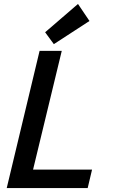

<svg xmlns="http://www.w3.org/2000/svg" viewBox="-20 -950 600 970"><path d="M14 0 180 -693H292L147 -93H445L423 0ZM252 -727 208 -787 374 -930 432 -844Z"/></svg>

Font: Ubuntu Sans Mono Medium
Style: Italic
Weight: 500
Italic angle: -13.5°
Monospace: yes
Designer: Dalton Maag Ltd
Foundry: Dalton Maag Ltd
Version: Version 1.006